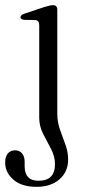

<svg xmlns="http://www.w3.org/2000/svg" viewBox="-35 -490 341 744"><path d="M187 -49.5Q187 -17 197.5 12.5Q208 42 218.5 70.5Q229 99 229 128.5Q229 175.5 195.5 204.8Q162 234 107 234Q48.5 234 16.8 206Q-15 178 -15 140Q-15 116.5 -4.5 104.5Q6 92.5 23.5 92.5Q40.5 92.5 50.5 104.5Q60.5 116.5 60.5 136.5V154Q60.5 210.5 115 210.5Q178 210 178 146.5Q178 116 162.8 87.2Q147.5 58.5 132.2 28.8Q117 -1 117 -34V-392.5Q117 -411 101 -412.5L59.5 -413Q44.5 -414.5 44.5 -423.5Q44.5 -432.5 61 -437.5L137.5 -463Q160 -470 170.5 -470Q187 -470 187 -452.5Z"/></svg>

Font: Fraunces 9pt Light
Style: Regular
Weight: 300
Version: Version 1.000;[0bf87f6ff]